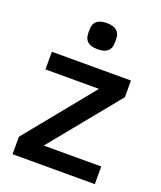

<svg xmlns="http://www.w3.org/2000/svg" viewBox="-137 -824 761 910"><g transform="rotate(20 243.5 -368.5)"><path d="M451 0H36V-88L315 -431H45V-520H444V-436L161 -89H451ZM177 -662V-680Q177 -737 244 -737Q311 -737 311 -680V-662Q311 -605 244 -605Q177 -605 177 -662Z"/></g></svg>

Font: IBM Plex Sans Medm
Style: Regular
Weight: 500
Designer: Mike Abbink, Paul van der Laan, Pieter van Rosmalen
Foundry: Bold Monday
Version: Version 3.005